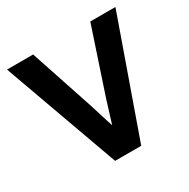

<svg xmlns="http://www.w3.org/2000/svg" viewBox="-133 -614 731 743"><g transform="rotate(-30 233.0 -242.5)"><path d="M235.4 -110.4Q239.7 -125 245.1 -142.1Q256.3 -178.2 267.6 -214.4L362.8 -500.5H475.1L293 14.6H176.3L-9.3 -500.5H107.4L202.6 -214.4Q213.9 -178.2 225.1 -142.1Q230.5 -125 235.4 -110.4Z"/></g></svg>

Font: Pyidaungsu
Style: Bold
Weight: 700
Designer: Sun Tun
Foundry: MCF
Version: Version 2.005 July 4, 2018; ttfautohint (v1.8.1)